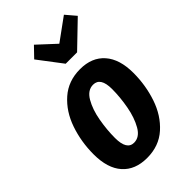

<svg xmlns="http://www.w3.org/2000/svg" viewBox="-245 -881 978 978"><g transform="rotate(-45 243.5 -392.0)"><path d="M25 -190Q25 -280 53 -361.5Q81 -443 139.5 -494.5Q198 -546 283 -546Q368 -546 415 -492.5Q462 -439 462 -340Q462 -251 434.5 -169.5Q407 -88 349 -36Q291 16 205 16Q119 16 72 -37Q25 -90 25 -190ZM327 -359Q327 -443 274 -443Q234 -443 208.5 -399Q183 -355 172 -292.5Q161 -230 161 -172Q161 -86 213 -86Q253 -86 278.5 -130.5Q304 -175 315.5 -238Q327 -301 327 -359ZM421 -800 467 -746 333 -617H251L153 -746L205 -800L300 -712Z"/></g></svg>

Font: Fira Sans Extra Condensed SemiBold
Style: Italic
Weight: 600
Width: 3
Italic angle: -8°
Designer: Carrois Corporate & Edenspiekermann AG
Foundry: Carrois Corporate GbR & Edenspiekermann AG
Version: Version 4.203